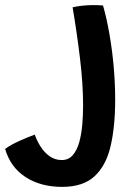

<svg xmlns="http://www.w3.org/2000/svg" viewBox="-180 -464 532 751"><path d="M63 267Q-20.5 267 -79.8 228.8Q-139 190.5 -160 118.5Q-137.5 102 -102 86.2Q-66.5 70.5 -44 62.5Q-36 86 -21.5 109Q-7 132 14 147Q35 162 61.5 162Q88 162 104.5 143Q121 124 129.8 92.8Q138.5 61.5 141.8 23.8Q145 -14 145 -52Q145 -135.5 132.8 -236.8Q120.5 -338 104 -435.5Q137 -443 178 -444Q200.5 -444.5 223 -442.5Q237.5 -392 248.2 -330Q259 -268 264.8 -202Q270.5 -136 270.5 -74Q270.5 31.5 252.5 108Q234.5 184.5 189.5 225.8Q144.5 267 63 267Z"/></svg>

Font: Grandstander Medium
Style: Regular
Weight: 500
Designer: Tyler Finck
Foundry: Etcetera Type Co
Version: Version 1.200; ttfautohint (v1.8.3)